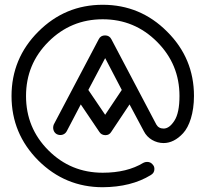

<svg xmlns="http://www.w3.org/2000/svg" viewBox="-20 -742 894 796"><path d="M784.2 -344.2C784.2 -448.2 747.1 -537.1 672.9 -610.8C599.1 -685.1 509.8 -722.2 405.8 -722.2C301.8 -722.2 212.9 -685.1 138.7 -610.8C64.9 -537.1 27.8 -447.8 27.8 -343.8C27.8 -239.7 64.9 -150.9 138.7 -76.7C212.9 -2.9 301.8 34.2 405.8 34.2C484.4 33.7 550.8 17.1 605 -16.1C615.2 -22 620.1 -30.3 620.1 -41C620.1 -47.4 618.7 -52.7 615.2 -57.1C608.9 -66.4 600.6 -70.8 589.8 -70.8C584 -70.8 578.6 -69.3 574.2 -66.9C529.3 -39.6 473.1 -25.9 405.8 -25.9C317.9 -25.9 242.7 -56.6 180.7 -118.7C118.7 -180.7 87.9 -255.9 87.9 -343.8C87.9 -432.1 118.7 -506.8 180.7 -568.8C242.7 -630.9 317.9 -662.1 405.8 -662.1C494.1 -662.1 568.8 -630.9 630.9 -568.8C692.9 -506.8 724.1 -432.1 724.1 -344.2C724.1 -297.9 717.3 -263.7 703.1 -241.7C689 -219.7 674.3 -209 658.2 -209C644.5 -209 634.3 -214.8 627.9 -226.1L441.9 -579.1C436.5 -589.8 427.7 -595.2 415.5 -595.2C403.3 -595.2 394.5 -589.8 389.2 -579.1L203.1 -226.1C196.8 -210.9 201.7 -192.9 215.8 -185.5C231 -178.2 249 -183.1 256.8 -198.2L314.9 -309.1L392.1 -194.8C397.5 -186.5 405.3 -182.1 416.5 -181.6C427.7 -181.6 435.5 -186 440.9 -194.8L517.1 -309.1L576.2 -198.2C591.8 -167 625 -148.9 658.2 -148.9C686 -148.9 713.9 -162.1 739.3 -189.9C765.1 -217.8 784.2 -273.4 784.2 -344.2ZM416 -501 484.9 -369.1 416 -266.1 346.2 -369.1Z"/></svg>

Font: Nemoy
Style: Medium
Weight: 500
Designer: BSozoo
Foundry: BSozoo
Version: Version 001.000